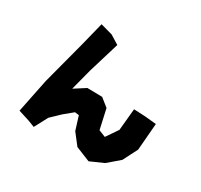

<svg xmlns="http://www.w3.org/2000/svg" viewBox="-159 -939 1240 1186"><g transform="rotate(30 461.5 -346.5)"><path d="M246.1 -733.4 203.1 -561.5 123 -257.8 74.2 -17.6 151.4 6.8 200.2 25.4 250 -68.4 315.4 -130.9 376 -180.7 405.3 -176.8 435.5 -80.1 496.1 -2 599.6 40 694.3 -2 776.4 -72.3 829.1 -175.8 844.7 -367.2 764.6 -375 682.6 -378.9 668 -223.6 611.3 -140.6 562.5 -160.2 531.2 -300.8 473.6 -346.7 367.2 -348.6 288.1 -297.9 328.1 -451.2 394.5 -670.9 331.1 -710Z"/></g></svg>

Font: MaokenAssortedSans-TC
Style: Regular
Weight: 500
Version: Version 0.83